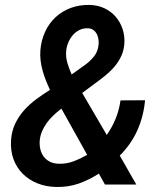

<svg xmlns="http://www.w3.org/2000/svg" viewBox="-20 -741 627 771"><path d="M24.4 -178.7Q26.9 -214.4 40.8 -243.9Q54.7 -273.4 76.2 -297.6Q97.7 -321.8 124.8 -342Q151.9 -362.3 180.7 -379.9Q171.9 -398.9 164.3 -418.2Q156.7 -437.5 151.1 -457.3Q145.5 -477.1 143.1 -497.3Q140.6 -517.6 142.1 -539.1Q145.5 -580.1 161.4 -614Q177.2 -647.9 203.4 -672.1Q229.5 -696.3 264.4 -709.2Q299.3 -722.2 341.3 -721.2Q373 -720.2 399.4 -707.8Q425.8 -695.3 444.1 -674.3Q462.4 -653.3 471.9 -625.5Q481.4 -597.7 479.5 -566.4Q477.5 -538.6 466.8 -515.6Q456.1 -492.7 439.7 -473.4Q423.3 -454.1 402.8 -437.5Q382.3 -420.9 361.3 -405.8L310.1 -367.7L408.7 -199.2Q431.2 -231.4 444.8 -265.4Q458.5 -299.3 463.9 -337.9L562.5 -338.4Q556.6 -273.9 531.7 -218Q506.8 -162.1 460.9 -116.2L527.3 0H401.4L377 -43.9Q337.9 -18.6 296.1 -3.9Q254.4 10.7 207 9.8Q166 9.3 131.3 -4.4Q96.7 -18.1 71.8 -42.7Q46.9 -67.4 34.2 -101.8Q21.5 -136.2 24.4 -178.7ZM216.3 -83.5Q247.1 -82.5 275.4 -93.3Q303.7 -104 330.1 -119.1L226.6 -304.7L217.8 -297.9Q204.1 -287.1 191.2 -274.4Q178.2 -261.7 167.7 -247.1Q157.2 -232.4 149.9 -216.1Q142.6 -199.7 140.1 -182.1Q137.7 -162.1 141.4 -144.5Q145 -127 154.5 -113.5Q164.1 -100.1 179.4 -92Q194.8 -84 216.3 -83.5ZM246.1 -539.6Q243.2 -513.7 250.2 -489.5Q257.3 -465.3 267.6 -441.9L322.3 -481Q343.8 -496.6 358.6 -515.9Q373.5 -535.2 376 -562.5Q377 -573.7 375 -585.2Q373 -596.7 367.9 -606Q362.8 -615.2 354.2 -621.1Q345.7 -627 332.5 -627.4Q314 -627.9 299.1 -620.6Q284.2 -613.3 273.2 -600.8Q262.2 -588.4 255.1 -572.3Q248 -556.2 246.1 -539.6Z"/></svg>

Font: TypoPRO Roboto Mono
Style: Italic
Weight: 500
Designer: Google
Version: Version 2.000986; 2015; ttfautohint (v1.3)